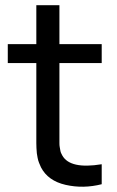

<svg xmlns="http://www.w3.org/2000/svg" viewBox="-20 -710 452 740"><path d="M209 -467V-208Q209 -203 209 -190.5Q209 -178 209 -173.5Q209 -169 209 -159Q209 -149 210 -144.5Q211 -140 212 -133Q213 -126 215 -121Q217 -116 220 -111Q250 -57 372 -77V0Q301 18 233 2.5Q165 -13 138 -65Q134 -74 130.5 -82.5Q127 -91 125 -101.5Q123 -112 122 -119Q121 -126 120.5 -139.5Q120 -153 120 -158.5Q120 -164 120 -181.5Q120 -199 120 -204V-467H10V-540H120V-690H209V-540H372V-467Z"/></svg>

Font: Manrope Medium
Style: Medium
Weight: 500
Designer: Mikhail Sharanda
Foundry: Mikhail Sharanda
Version: Version 4.000;hotconv 1.0.109;makeotfexe 2.5.65596